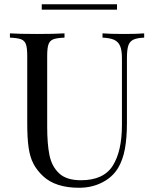

<svg xmlns="http://www.w3.org/2000/svg" viewBox="-20 -864 722 898"><path d="M26.9 0ZM573.7 -591.8V-291Q573.7 -219.2 564.2 -167.7Q554.7 -116.2 532.7 -79.1Q507.3 -36.1 458.7 -11Q410.2 14.2 349.6 14.2Q239.7 14.2 181.6 -40Q151.9 -67.9 136 -98.9Q120.1 -129.9 113.8 -173.8Q107.4 -217.8 107.4 -288.1V-602.1Q107.4 -639.6 101.3 -656.7Q95.2 -673.8 78.9 -680.2Q62.5 -686.5 26.4 -688V-708Q68.8 -705.1 154.3 -705.1Q234.9 -705.1 281.7 -708V-688Q245.6 -686.5 229.2 -680.2Q212.9 -673.8 206.8 -656.7Q200.7 -639.6 200.7 -602.1V-271Q200.7 -190.9 211.4 -138.2Q222.2 -85.4 256.6 -53.2Q291 -21 358.4 -21Q464.4 -21 507.3 -88.9Q550.3 -156.7 550.3 -279.8V-591.8Q550.3 -628.9 541.7 -648.9Q533.2 -668.9 513.9 -677.7Q494.6 -686.5 459.5 -688V-708Q495.6 -705.1 561.5 -705.1Q621.6 -705.1 654.3 -708V-688Q619.6 -686.5 602.8 -678Q585.9 -669.4 579.8 -649.9Q573.7 -630.4 573.7 -591.8ZM175.3 -818.8V-844.2H527.3V-818.8Z"/></svg>

Font: Playfair Display SC
Style: Regular
Weight: 400
Designer: Claus Eggers Sørensen
Foundry: Claus Eggers Sørensen
Version: Version 1.004;PS 001.004;hotconv 1.0.70;makeotf.lib2.5.58329